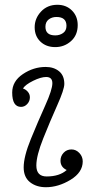

<svg xmlns="http://www.w3.org/2000/svg" viewBox="-20 -773 402 803"><path d="M220 -753Q257 -753 281 -729Q305 -705 305 -668Q305 -626 277 -601Q249 -576 211 -576Q173 -576 149 -599Q125 -622 125 -659Q125 -696 151.5 -724.5Q178 -753 220 -753ZM216 -702Q197 -702 183.5 -691.5Q170 -681 170 -661Q170 -625 211 -625Q230 -625 244 -635Q258 -645 258 -665Q258 -702 216 -702ZM259 -62Q233 -74 233 -101Q233 -120 246 -134Q259 -148 279 -148Q298 -148 312 -133Q326 -118 326 -98Q326 -52 275 -21Q224 10 172 10Q132 10 105.5 -11Q79 -32 79 -73Q79 -118 109 -191.5Q139 -265 169 -331.5Q199 -398 199 -425Q199 -451 173 -451Q151 -451 118.5 -435Q86 -419 76 -403Q88 -399 96.5 -389Q105 -379 105 -366Q105 -350 94 -338Q83 -326 68 -326Q31 -326 31 -386Q31 -433 75.5 -463Q120 -493 171 -493Q205 -493 227 -475Q249 -457 249 -422Q249 -399 219.5 -333Q190 -267 161 -194.5Q132 -122 132 -81Q132 -35 175 -35Q229 -35 259 -62Z"/></svg>

Font: Bonbon
Style: Regular
Weight: 400
Designer: Ksenia Erulevich
Foundry: Cyreal (www.cyreal.org)
Version: Version 1.001